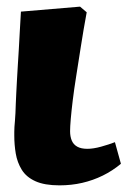

<svg xmlns="http://www.w3.org/2000/svg" viewBox="-20 -544 412 578"><path d="M159 14Q114 14 86.5 1.5Q59 -11 45.5 -33Q32 -55 27.5 -81.5Q23 -108 23 -136Q23 -140 23 -147Q23 -154 23.5 -162Q24 -170 25 -180.5Q26 -191 26.5 -203.5Q27 -216 27.5 -231Q28 -246 29 -264Q30 -282 31 -302Q32 -322 33.5 -345Q35 -368 36.5 -393.5Q38 -419 39.5 -448Q41 -477 43 -509L221 -524L241 -507Q231 -453 223.5 -404.5Q216 -356 209.5 -315.5Q203 -275 199 -242Q195 -209 193 -185.5Q191 -162 191 -149Q191 -133 196 -121Q201 -109 212.5 -102.5Q224 -96 243 -96Q261 -96 284.5 -102.5Q308 -109 326 -116L344 -51Q319 -30 289.5 -15.5Q260 -1 227.5 6.5Q195 14 159 14Z"/></svg>

Font: Literata 18pt ExtraBold
Style: Italic
Weight: 800
Italic angle: -2°
Designer: Latin by Veronika Burian and Jose Scaglione. Greek by Irene Vlachou. Cyrillic by Vera Evstafieva
Foundry: TypeTogether
Version: Version 3.103;gftools[0.9.29]